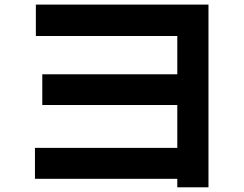

<svg xmlns="http://www.w3.org/2000/svg" viewBox="-20 -755 1040 818"><path d="M128.9 6.8V-125H735.4V-307.6H160.2V-438.5H735.4V-601.6H132.8V-735.4H868.2V43H735.4V6.8Z"/></svg>

Font: GenEi M Gothic v2 Bold
Style: Regular
Weight: 700
Version: Version 2.0